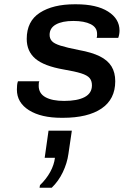

<svg xmlns="http://www.w3.org/2000/svg" viewBox="-20 -541 640 898"><path d="M268 10Q172 10 115.5 -25.5Q59 -61 59 -122Q59 -133 60 -143Q61 -153 64 -161H164Q162 -157 161.5 -152.5Q161 -148 161 -140Q161 -104 192.5 -86.5Q224 -69 280 -69Q342 -69 376 -87Q410 -105 410 -142Q410 -163 399 -176Q388 -189 359.5 -198Q331 -207 278 -216Q186 -232 145.5 -266.5Q105 -301 105 -359Q105 -442 166.5 -481.5Q228 -521 329 -521H336Q432 -521 485.5 -487Q539 -453 539 -398Q539 -390 537.5 -381Q536 -372 533 -364H432Q434 -370 434 -374Q434 -378 434 -383Q434 -413 404 -428Q374 -443 323 -443Q271 -443 241.5 -426.5Q212 -410 212 -378Q212 -361 222.5 -349Q233 -337 263 -327.5Q293 -318 349 -307Q410 -296 447 -277.5Q484 -259 501.5 -230.5Q519 -202 519 -161Q519 -77 455 -33.5Q391 10 274 10ZM165 337 167 325Q197 296 215 263Q233 230 237 197H189L207 70H316L300 179Q294 222 274 264Q254 306 222 337Z"/></svg>

Font: Chivo Mono Medium Medium
Style: Italic
Weight: 500
Italic angle: -8.05°
Monospace: yes
Version: Version 1.008